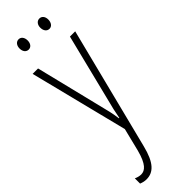

<svg xmlns="http://www.w3.org/2000/svg" viewBox="-313 -772 954 954"><g transform="rotate(-45 163.5 -295.0)"><path d="M62 -730C62 -709 73 -694 91 -694C107 -694 119 -708 119 -730C119 -752 107 -766 91 -766C73 -766 62 -750 62 -730ZM208 -731C208 -709 219 -694 237 -694C253 -694 265 -709 265 -731C265 -753 253 -766 237 -766C220 -766 208 -751 208 -731ZM19 -595 149 -77 119 44C99 120 74 140 47 140C35 140 21 136 11 131V168C24 173 35 176 49 176C97 176 132 143 155 50L318 -595H281L189 -226C182 -200 176 -175 169 -136H166C163 -155 163 -166 148 -225L57 -595Z"/></g></svg>

Font: Noto Sans Malayalam UI ExtraCondensed ExtraLight
Style: Regular
Weight: 200
Width: 2
Designer: Jelle Bosma - Monotype Design Team
Foundry: Monotype Imaging Inc.
Version: Version 2.104